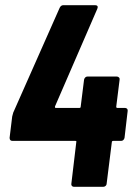

<svg xmlns="http://www.w3.org/2000/svg" viewBox="-20 -720 512 740"><path d="M472 -292 460 -189Q459 -184 455.5 -180.5Q452 -177 447 -177H417Q411 -177 411 -172L391 -12Q391 -7 387 -3.5Q383 0 378 0H265Q260 0 257 -3.5Q254 -7 255 -12L274 -172Q276 -177 270 -177H28Q17 -177 17 -189L27 -271L31 -286L210 -690Q215 -700 224 -700H347Q353 -700 355.5 -696.5Q358 -693 355 -686L192 -310Q191 -304 195 -304H286Q291 -304 291 -309L304 -413Q305 -418 308.5 -421.5Q312 -425 317 -425H430Q435 -425 438.5 -421.5Q442 -418 441 -413L428 -309Q428 -304 432 -304H462Q467 -304 470 -300.5Q473 -297 472 -292Z"/></svg>

Font: Barlow Condensed
Style: Bold Italic
Weight: 700
Width: 3
Italic angle: -7°
Designer: Jeremy Tribby
Foundry: Tribby Type
Version: Version 1.408